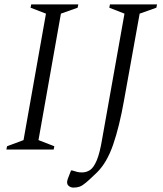

<svg xmlns="http://www.w3.org/2000/svg" viewBox="-20 -680 740 873"><path d="M9 0 12 -15 87 -43 189 -618 119 -645 122 -660H336L333 -645L257 -618L155 -43L227 -15L224 0ZM314 173Q300 173 290.5 163.5Q281 154 288 134L303 95H308Q323 100 332 102Q341 104 353 104Q373 104 389.5 93Q406 82 420 49Q434 16 445 -51L546 -618L477 -645L480 -660H694L691 -645L615 -618L544 -224Q523 -105 494.5 -22.5Q466 60 421 104Q390 134 372.5 149Q355 164 342.5 168.5Q330 173 314 173Z"/></svg>

Font: Spectral Light
Style: Italic
Weight: 300
Italic angle: -10°
Designer: Jean-Baptiste Levee
Foundry: Production Type
Version: Version 2.001